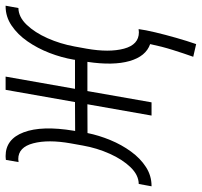

<svg xmlns="http://www.w3.org/2000/svg" viewBox="-64 -520 716 681"><g transform="rotate(-90 293.5 -180.0)"><path d="M477.1 158.2 432.1 147.9Q443.8 115.2 456.3 75.4Q468.8 35.6 477.1 -4.9Q433.6 -20 417 -77.9Q400.4 -135.7 414.1 -227.5H310.5L270.5 0H223.6L263.7 -227.5L161.6 -227.1Q153.3 -186.5 136.7 -146.2Q120.1 -106 95.9 -72.8Q71.8 -39.6 41 -19.8Q10.3 0 -25.9 0H-27.3L-19 -45.4Q12.7 -45.9 40.3 -74.5Q67.9 -103 88.1 -148.2Q108.4 -193.4 117.2 -243.2L125 -286.6Q139.2 -366.7 125.2 -419.7Q111.3 -472.7 69.3 -472.7Q65.4 -472.7 58.6 -471.7L66.4 -516.6Q70.3 -517.1 73.5 -517.3Q76.7 -517.6 80.1 -517.6Q140.1 -517.6 164.3 -453.4Q188.5 -389.2 169.9 -276.4L168.9 -271L271.5 -271.5L314.9 -517.6H361.8L318.4 -271.5H421.4L421.9 -275.9Q429.2 -319.3 445.8 -362.1Q462.4 -404.8 486.8 -439.9Q511.2 -475.1 542.7 -496.3Q574.2 -517.6 610.8 -517.6H613.3L605 -472.2Q573.2 -471.7 545.7 -442.9Q518.1 -414.1 498 -368.9Q478 -323.7 468.8 -273.9L460.9 -230.5Q446.8 -150.4 460.9 -97.7Q475.1 -44.9 519 -44.9Q522.9 -44.9 529.8 -45.9V-45.4L530.3 -45.9Q527.3 -22.5 518.8 13.2Q510.3 48.8 499.3 87.4Q488.3 126 477.1 158.2Z"/></g></svg>

Font: Cascadia Code NF ExtraLight
Style: Italic
Weight: 200
Italic angle: -10°
Monospace: yes
Designer: Aaron Bell
Foundry: Saja Typeworks
Version: Version 2404.023; ttfautohint (v1.8.4)